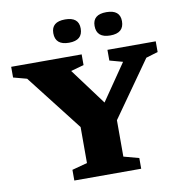

<svg xmlns="http://www.w3.org/2000/svg" viewBox="-97 -1013 1057 1104"><g transform="rotate(-10 432.0 -461.0)"><path d="M82 -623.5 3.5 -644.5V-707H415V-644.5L339 -623.5L496.5 -411.5L642 -623.5L565.5 -644.5V-707H847.5V-644.5L778 -623.5L549 -299V-86.5L638 -62.5V0H247.5V-62.5L336.5 -86.5V-296.5ZM355.5 -785.5Q275.5 -785.5 275.5 -855Q275.5 -921.5 355.5 -921.5Q435.5 -921.5 435.5 -855Q435.5 -785.5 355.5 -785.5ZM596.5 -785.5Q516.5 -785.5 516.5 -855Q516.5 -921.5 596.5 -921.5Q676.5 -921.5 676.5 -855Q676.5 -785.5 596.5 -785.5Z"/></g></svg>

Font: Newsreader 6pt
Style: Bold
Weight: 700
Designer: Hugues Gentile
Foundry: Production Type
Version: Version 1.003; ttfautohint (v1.8.3)